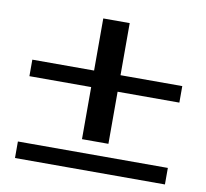

<svg xmlns="http://www.w3.org/2000/svg" viewBox="-70 -667 799 744"><g transform="rotate(10 330.0 -295.0)"><path d="M278 -321H35V-386H278V-591H382V-386H625V-321H382V-116H278ZM35 -64H625V1H35Z"/></g></svg>

Font: Fahkwang SemiBold
Style: Regular
Weight: 600
Designer: Suppakit Chalermlarp | Katatrad Co.,Ltd.
Foundry: Cadson Demak Co.,Ltd.
Version: Version 1.000; ttfautohint (v1.6)